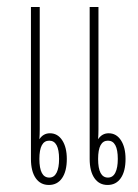

<svg xmlns="http://www.w3.org/2000/svg" viewBox="-20 -521 393 546"><path d="M119 5Q95 5 81.5 -14.5Q68 -34 68 -69V-501H93V-153Q93 -139 92 -125Q103 -142 122 -142Q144 -142 157 -122Q170 -102 170 -69Q170 -34 156.5 -14.5Q143 5 119 5ZM120 -16Q134 -16 141 -30Q148 -44 148 -69Q148 -121 120 -121Q92 -121 92 -69Q92 -16 120 -16ZM286 5Q262 5 248.5 -14.5Q235 -34 235 -69V-501H260V-153Q260 -139 259 -125Q270 -142 289 -142Q311 -142 324 -122Q337 -102 337 -69Q337 -34 323.5 -14.5Q310 5 286 5ZM287 -16Q301 -16 308 -30Q315 -44 315 -69Q315 -121 287 -121Q259 -121 259 -69Q259 -16 287 -16Z"/></svg>

Font: Noto Sans Thai Looped UI Condensed Thin
Style: Regular
Weight: 100
Width: 3
Designer: Cadson Demak Team
Foundry: Cadson Demak Co., Ltd.
Version: Version 1.000; ttfautohint (v1.8.4.7-5d5b)